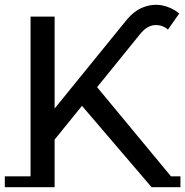

<svg xmlns="http://www.w3.org/2000/svg" viewBox="-22 -769 770 798"><path d="M193 -174 188 -297 500 -681Q534 -724 574 -739Q614 -754 652.5 -746.5Q691 -739 723 -713L676 -646Q652 -667 620 -664.5Q588 -662 560 -627ZM105 0V-700H205V0ZM608 9 312 -337 378 -411 726 9ZM-2 9V-36H205V9ZM617 9 577 -36H728V9Z"/></svg>

Font: Montserrat Underline Thin Medium
Style: Regular
Weight: 500
Version: Version 9.000